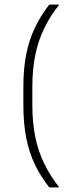

<svg xmlns="http://www.w3.org/2000/svg" viewBox="-20 -695 316 834"><path d="M120.5 -317V-239Q120.5 -163 133.2 -100.5Q146 -38 172 15.5Q198 69 237.5 119H194Q156 71 131 18.5Q106 -34 93.8 -96.8Q81.5 -159.5 81.5 -237V-319Q81.5 -397 94 -459.5Q106.5 -522 131.5 -574.5Q156.5 -627 194 -675H237.5Q198 -625.5 172 -571.8Q146 -518 133.2 -456Q120.5 -394 120.5 -317Z"/></svg>

Font: Anek Gurmukhi Medium ExtraLight
Style: Regular
Weight: 250
Version: Version 1.003